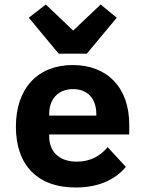

<svg xmlns="http://www.w3.org/2000/svg" viewBox="-20 -815 640 847"><path d="M313.9 12.1C425.1 12.1 495 -29.8 535.2 -78.8L454.9 -165.8C422.9 -127.8 380 -101.9 318.9 -101.9C240.1 -101.9 197.1 -147 197.1 -213.1V-221.9H550.1V-266C550.1 -426.8 454.9 -528.1 301.1 -528.1C146 -528.1 50.1 -425.1 50.1 -256C50.1 -90.9 141 12.1 313.9 12.1ZM106.9 -736.9 239 -578.1H362.9L495 -736.9L424 -795.1L302.9 -680L182.2 -795.1ZM197.1 -305V-312.9C197.1 -378.9 237.9 -421.9 301.8 -421.9C366.1 -421.9 404.8 -380 404.8 -312.9V-305Z"/></svg>

Font: Margiela Mono Bold
Style: Regular
Weight: 700
Designer: Mike Abbink, Paul van der Laan, Pieter van Rosmalen
Foundry: Bold Monday
Version: Version 2.003 2021